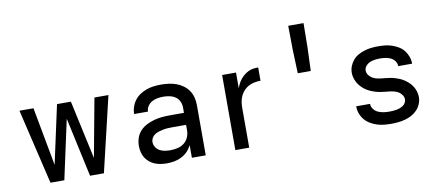

<svg xmlns="http://www.w3.org/2000/svg" viewBox="-69 -1037 2988 1309"><g transform="rotate(-10 1425.0 -382.0)"><path d="M190 0 67 -520H164L239 -115L327 -520H423L511 -115L586 -520H683L560 0H464L375 -410L286 0Z M997 8Q976 8 954.5 5Q933 2 913 -6Q893 -14 876 -28Q859 -42 848 -60Q837 -78 832 -99Q827 -120 827 -142Q827 -170 836 -197Q845 -224 864 -244.5Q883 -265 908.5 -278Q934 -291 961 -298.5Q988 -306 1015.5 -308.5Q1043 -311 1071 -311H1169V-348Q1169 -370 1159.5 -390.5Q1150 -411 1132 -423Q1114 -435 1092 -439.5Q1070 -444 1048 -444Q1028 -444 1008 -440.5Q988 -437 970 -427Q952 -417 940.5 -399.5Q929 -382 929 -362H833Q833 -387 841.5 -412Q850 -437 865.5 -457Q881 -477 902.5 -491Q924 -505 948 -513.5Q972 -522 997.5 -525Q1023 -528 1048 -528Q1075 -528 1101.5 -524.5Q1128 -521 1153 -512Q1178 -503 1200 -487Q1222 -471 1237 -449Q1252 -427 1258.5 -401Q1265 -375 1265 -348V0H1169V-87Q1157 -63 1139 -44.5Q1121 -26 1097.5 -14Q1074 -2 1048.5 3Q1023 8 997 8ZM1034 -76Q1059 -76 1083.5 -81.5Q1108 -87 1128 -102Q1148 -117 1158.5 -140.5Q1169 -164 1169 -189V-228H1071Q1056 -228 1040.5 -227Q1025 -226 1010 -223Q995 -220 980 -215.5Q965 -211 952 -203Q939 -195 931 -181Q923 -167 923 -152Q923 -133 933.5 -116.5Q944 -100 960.5 -91Q977 -82 996 -79Q1015 -76 1034 -76Z M1470 0V-520H1566V-412Q1572 -428 1580 -443.5Q1588 -459 1599 -472.5Q1610 -486 1624 -497Q1638 -508 1653.5 -515.5Q1669 -523 1686.5 -525.5Q1704 -528 1721 -528V-436Q1700 -436 1679 -432Q1658 -428 1639.5 -418.5Q1621 -409 1606 -393Q1591 -377 1582 -358Q1573 -339 1569.5 -318Q1566 -297 1566 -276V0Z M1980 -442Q1976 -524 1974 -606.5Q1972 -689 1972 -772H2078Q2078 -689 2076 -606.5Q2074 -524 2070 -442Z M2549 8Q2524 8 2499 5.5Q2474 3 2450.5 -4.5Q2427 -12 2405 -25Q2383 -38 2367 -57Q2351 -76 2342 -100Q2333 -124 2333 -149V-151H2429V-150Q2429 -131 2441.5 -114.5Q2454 -98 2472 -90Q2490 -82 2509.5 -79Q2529 -76 2549 -76Q2561 -76 2573.5 -77Q2586 -78 2598.5 -80Q2611 -82 2623 -86.5Q2635 -91 2645.5 -98Q2656 -105 2662.5 -116.5Q2669 -128 2669 -140Q2669 -156 2659.5 -170Q2650 -184 2636.5 -192.5Q2623 -201 2607.5 -205Q2592 -209 2576 -211Q2560 -213 2544.5 -214.5Q2529 -216 2513 -218.5Q2497 -221 2481.5 -225.5Q2466 -230 2451.5 -236Q2437 -242 2423 -250.5Q2409 -259 2397 -269.5Q2385 -280 2375 -292.5Q2365 -305 2358 -319.5Q2351 -334 2347 -349.5Q2343 -365 2343 -381Q2343 -405 2352 -427.5Q2361 -450 2376.5 -468Q2392 -486 2413 -497.5Q2434 -509 2457 -516Q2480 -523 2503.5 -525.5Q2527 -528 2551 -528Q2575 -528 2599.5 -525.5Q2624 -523 2647 -515Q2670 -507 2691 -494.5Q2712 -482 2727 -463Q2742 -444 2750.5 -420.5Q2759 -397 2759 -373V-371H2663V-372Q2663 -390 2651.5 -406Q2640 -422 2623.5 -430Q2607 -438 2588.5 -441Q2570 -444 2551 -444Q2533 -444 2515.5 -442Q2498 -440 2481 -433Q2464 -426 2451.5 -412Q2439 -398 2439 -380Q2439 -364 2448 -350.5Q2457 -337 2470.5 -328Q2484 -319 2499.5 -315Q2515 -311 2531 -309Q2547 -307 2563 -305.5Q2579 -304 2595 -301.5Q2611 -299 2626 -294.5Q2641 -290 2656 -284Q2671 -278 2684.5 -269.5Q2698 -261 2710.5 -250.5Q2723 -240 2733 -227.5Q2743 -215 2750 -201Q2757 -187 2761 -171Q2765 -155 2765 -139Q2765 -115 2755.5 -92Q2746 -69 2729 -51Q2712 -33 2690.5 -21.5Q2669 -10 2645.5 -3.5Q2622 3 2597.5 5.5Q2573 8 2549 8Z"/></g></svg>

Font: Iosevka Aile Medium
Style: Regular
Weight: 500
Designer: Belleve Invis
Foundry: Belleve Invis
Version: Version 27.3.5; ttfautohint (v1.8.4)